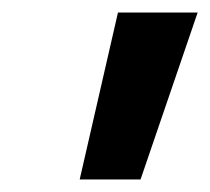

<svg xmlns="http://www.w3.org/2000/svg" viewBox="-20 -702 335 306"><path d="M295 -682 204 -416H107L168 -682Z"/></svg>

Font: Elaine Sans SemiBold
Style: Italic
Weight: 600
Italic angle: -13°
Designer: Wei Huang
Foundry: Wei Huang
Version: Version 2.001;December 24, 2019;FontCreator 12.0.0.2547 64-b